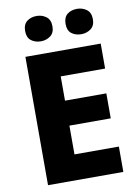

<svg xmlns="http://www.w3.org/2000/svg" viewBox="-99 -988 748 1052"><g transform="rotate(-10 275.0 -462.0)"><path d="M500 0H81V-714H500V-575H253V-440H483V-301H253V-141H500ZM104 -853Q104 -890 126 -907Q148 -924 180 -924Q210 -924 233 -907Q256 -890 256 -853Q256 -817 233 -800Q210 -783 180 -783Q148 -783 126 -800Q104 -817 104 -853ZM329 -853Q329 -890 350.5 -907Q372 -924 405 -924Q435 -924 458 -907Q481 -890 481 -853Q481 -817 458 -800Q435 -783 405 -783Q372 -783 350.5 -800Q329 -817 329 -853Z"/></g></svg>

Font: Noto Sans Meetei Mayek ExtraBold
Style: Regular
Weight: 800
Designer: Monotype Design Team and Neelakash Kshetrimayum
Foundry: Monotype Imaging Inc.
Version: Version 2.002; ttfautohint (v1.8.4.7-5d5b)